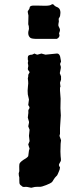

<svg xmlns="http://www.w3.org/2000/svg" viewBox="-20 -700 359 903"><path d="M70.8 134.8Q67.9 126 67.9 115.2L70.8 105Q69.8 75.2 71.3 70.8Q74.7 60.1 103 43.9Q111.8 37.1 112.8 34.2Q113.8 31.2 116.2 7.8L119.1 -1L115.7 -11.2Q113.3 -18.1 112.8 -21L119.1 -36.1L116.2 -61L119.1 -89.8Q115.7 -100.1 112.8 -106Q113.3 -110.4 115.2 -117.2Q117.2 -124 116.2 -127.9L110.8 -146.5L112.8 -165Q113.8 -167 113.3 -173.8Q112.8 -180.7 113.8 -183.1L119.1 -192.4Q119.1 -197.8 112.8 -206.1L116.2 -231.9L110.8 -255.9Q108.9 -273.9 111.3 -292Q113.8 -310.1 112.3 -318.4Q110.8 -326.7 110.8 -331.1L112.8 -340.8V-345.7Q112.8 -349.1 113.8 -350.1L119.1 -359.9Q119.1 -362.3 115.7 -366.2Q112.3 -370.1 111.3 -373Q110.4 -376 111.8 -382.8Q113.8 -389.6 112.8 -393.1L110.8 -403.8L112.8 -414.1Q110.8 -416 110.8 -421.4V-430.2Q110.8 -442.9 130.9 -442.9Q141.1 -447.8 142.1 -448.2Q152.8 -442.9 155.8 -442.9L174.8 -448.2L193.8 -442.9L247.1 -448.2Q262.2 -449.2 265.1 -421.9L267.1 -411.1Q267.1 -409.2 264.6 -404.3Q262.2 -399.4 262.7 -397.9Q263.2 -396 264.2 -392.6Q265.1 -389.2 266.1 -386.2Q267.1 -382.8 264.2 -370.1Q261.2 -357.4 261.2 -356L267.1 -340.8V-325.2L262.2 -311L264.2 -293.9Q265.1 -292 263.2 -290L262.2 -287.1Q262.2 -280.3 262.2 -273.9L265.1 -235.8L264.2 -190.9L266.1 -157.2Q266.1 -148.4 262.2 -98.1V-70.8L259.8 -61L267.1 -40.5L265.1 -23.9Q263.2 19.5 265.1 34.7Q267.1 50.3 266.6 54.2Q266.1 58.1 261.7 64.9Q257.8 71.3 257.3 74.2Q256.8 77.1 257.8 79.1Q258.8 81.1 259.8 83.5Q260.7 85.9 262.2 86.9Q261.7 96.2 257.8 104.5Q253.9 113.3 252 118.2Q250 123 248.5 125Q247.1 127 244.6 128.9Q242.2 130.9 238.3 135.7Q234.4 140.6 231 146.5Q228 152.8 223.6 157.2Q219.2 161.6 197.3 170.4Q175.8 179.2 165.5 178.7Q155.3 178.2 144 179.2L127 183.1L107.9 179.2Q103 178.2 94.7 179.2Q86.4 180.2 81.1 173.8Q71.8 168.5 71.3 159.7Q70.8 150.9 70.8 145.5Q70.8 140.1 70.8 134.8ZM119.1 -662.6Q119.1 -673.8 138.2 -673.8H151.9L191.9 -672.9Q216.8 -672.9 223.1 -679.2Q229 -682.1 233.4 -676.8Q237.3 -671.4 244.1 -668.5Q251 -666 254.9 -663.1Q264.2 -656.2 264.2 -640.1Q263.7 -624 259.8 -618.7Q255.9 -613.3 255.9 -610.8L256.8 -599.1Q253.9 -584 254.4 -580.6Q254.9 -577.1 259.3 -568.8Q263.7 -560.5 261.2 -553.2Q258.3 -545.9 257.8 -543L259.8 -534.2Q259.8 -523.4 247.1 -517.1H154.8Q129.9 -517.1 123 -522Q106.9 -534.7 116.2 -564Q116.2 -579.1 112.8 -585.9L113.8 -627Q113.8 -628.9 111.8 -636.7Q109.9 -644.5 110.8 -647.5Q111.8 -649.9 114.3 -652.8Q119.1 -658.7 119.1 -662.6Z"/></svg>

Font: AntiqueNobleBoldCondensed
Style: BoldCondensed
Weight: 700
Version: Version 001.000